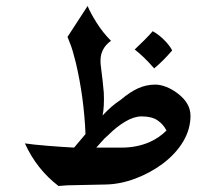

<svg xmlns="http://www.w3.org/2000/svg" viewBox="-20 -617 709 640"><path d="M522 -71Q480 -40 430.5 -21.5Q381 -3 333 -2L238 0Q201 0 175 3Q102 -53 63 -139Q89 -135 138.5 -131Q188 -127 227 -125Q251 -154 265 -170Q260 -292 233 -407Q222 -452 213.5 -472.5Q205 -493 205 -494L272 -597Q282 -573 302.5 -540.5Q323 -508 350 -481Q315 -456 315 -415Q315 -404 316 -398Q323 -344 326 -308Q328 -262 322 -232Q351 -264 382 -284Q414 -311 441 -323Q468 -335 498 -335Q515 -335 535 -327Q555 -319 573 -305Q615 -273 615 -231Q615 -187 591 -146Q567 -105 522 -71ZM452 -229Q427 -229 398 -212Q369 -195 340 -166Q329 -157 317.5 -143.5Q306 -130 301 -125H386Q437 -125 480 -144Q511 -158 535 -182Q524 -203 505 -216Q486 -229 452 -229ZM554 -449Q524 -414 494 -389Q458 -430 429 -452Q444 -466 461 -483Q478 -500 489 -513Q509 -502 527 -484Q545 -466 554 -449Z"/></svg>

Font: Mirza SemiBold
Style: Regular
Weight: 600
Designer: Arabic design by Kourosh Beigpour, Latin design by Eduardo Tunni, engineering by Lasse Fister
Version: Version 1.0010g